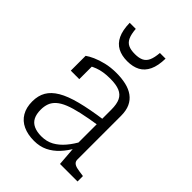

<svg xmlns="http://www.w3.org/2000/svg" viewBox="-228 -889 1007 1007"><g transform="rotate(45 275.5 -385.5)"><path d="M394 -326V-285Q329 -275 282 -264.5Q235 -254 204 -241.5Q173 -229 154.5 -212.5Q136 -196 128.5 -175.5Q121 -155 121 -130Q121 -97 132 -75.5Q143 -54 166 -43.5Q189 -33 222 -33Q261 -33 291 -49.5Q321 -66 346.5 -96Q372 -126 393 -166L394 -116Q374 -79 347 -50Q320 -21 287 -5Q254 11 212 11Q165 11 130.5 -5Q96 -21 77.5 -52.5Q59 -84 59 -129Q59 -172 77 -203Q95 -234 134 -257Q173 -280 237 -296.5Q301 -313 394 -326ZM394 0 385 -116 383 -120V-392Q383 -433 371.5 -457Q360 -481 334 -492Q308 -503 264 -503Q211 -503 174.5 -489Q138 -475 118 -457Q116 -463 117.5 -469.5Q119 -476 123.5 -482Q128 -488 135 -492Q142 -496 151 -496V-386H88V-496Q103 -507 128.5 -518.5Q154 -530 189 -538.5Q224 -547 266 -547Q305 -547 337.5 -539.5Q370 -532 393.5 -515Q417 -498 429.5 -471Q442 -444 442 -404V-81Q442 -67 451 -59Q460 -51 477 -47.5Q494 -44 518 -41L524 -40V0ZM262 -630Q304 -630 333 -645.5Q362 -661 378 -694.5Q394 -728 395 -782H353Q350 -745 340.5 -724Q331 -703 312.5 -694Q294 -685 264 -685Q233 -685 214.5 -694Q196 -703 186.5 -724Q177 -745 174 -782H129Q130 -728 146 -694.5Q162 -661 191.5 -645.5Q221 -630 262 -630Z"/></g></svg>

Font: Roboto Serif SemiCondensed ExtraLight
Style: Regular
Weight: 250
Width: 4
Designer: Greg Gazdowicz
Foundry: Commercial Type
Version: Version 1.007